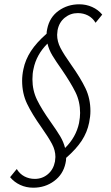

<svg xmlns="http://www.w3.org/2000/svg" viewBox="-20 -678 515 894"><path d="M456 -610 425 -572Q411 -595 389.5 -606Q368 -617 342 -617Q308 -617 281.5 -595.5Q255 -574 248 -537Q246 -523 246 -516Q246 -485 261.5 -455Q277 -425 311 -377Q355 -315 378 -267Q401 -219 401 -161Q401 -136 395 -107Q386 -62 360.5 -23Q335 16 288 57Q288 70 285 82Q274 134 232 165Q190 196 135 196Q102 196 74 183Q46 170 27 147L58 109Q72 132 94 143.5Q116 155 142 155Q177 155 203 133Q229 111 236 74Q238 60 238 53Q238 22 222 -8Q206 -38 173 -85Q129 -147 106 -195Q83 -243 83 -302Q83 -328 89 -356Q98 -400 124 -440Q150 -480 197 -521Q197 -532 200 -544Q211 -598 253 -628Q295 -658 349 -658Q381 -658 409 -645.5Q437 -633 456 -610ZM353 -152Q353 -205 331.5 -248.5Q310 -292 269 -352Q240 -393 224 -419.5Q208 -446 201 -475Q149 -423 136 -357Q131 -336 131 -309Q131 -257 152.5 -213Q174 -169 216 -110Q245 -69 260.5 -43Q276 -17 283 11Q334 -39 348 -105Q353 -132 353 -152Z"/></svg>

Font: Ysabeau Semilight
Style: Italic
Weight: 300
Italic angle: -12°
Designer: Christian Thalmann (Catharsis Fonts)
Version: Version 0.003